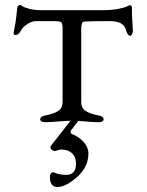

<svg xmlns="http://www.w3.org/2000/svg" viewBox="-20 -489 590 773"><path d="M201 119Q195 119 189 114.5Q183 110 183 104Q183 101 188 94L276 -18H307L268 33Q264 37 264 41Q264 50 275 53Q301 64 318.5 84.5Q336 105 336 129Q336 183 290.5 223.5Q245 264 211 264Q181 264 181 223Q181 214 185.5 209Q190 204 194 204L210 210Q227 215 247 215Q286 215 286 170Q286 143 270 128Q254 113 227 113Q220 113 212 116Q204 119 201 119ZM232 -79V-372Q232 -395 226.5 -399.5Q221 -404 196 -404H124Q109 -404 91.5 -393Q74 -382 66 -369Q56 -348 42 -348Q35 -348 35 -356Q35 -360 37 -368.5Q39 -377 42.5 -399Q46 -421 49 -454Q50 -469 62 -469Q63 -469 71.5 -463.5Q80 -458 100 -453Q120 -448 147 -448H390Q429 -448 455 -453Q481 -458 491 -463Q501 -468 502 -468Q511 -468 511 -457Q511 -428 513 -399.5Q515 -371 515 -364Q515 -359 511.5 -351.5Q508 -344 503 -345Q494 -346 487 -368Q479 -404 422 -404Q342 -404 318 -402Q307 -401 307 -372V-79Q307 -54 324.5 -42.5Q342 -31 373 -25Q397 -21 397 -9Q397 3 377 3Q358 3 324.5 0Q291 -3 270 -3Q249 -3 215 0Q181 3 162 3Q142 3 142 -9Q142 -21 166 -25Q197 -31 214.5 -42.5Q232 -54 232 -79Z"/></svg>

Font: EB Garamond SC 12
Style: Regular
Weight: 400
Version: Version 0.016 ; ttfautohint (v0.97) -l 8 -r 50 -G 200 -x 0 -